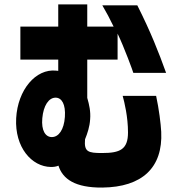

<svg xmlns="http://www.w3.org/2000/svg" viewBox="-20 -755 801 867"><path d="M442 92C622 90 716 2 708 -160C706 -197 698 -262 685 -322H534C542 -293 558 -227 558 -157C558 -80 522 -64 441 -64C378 -64 359 -69 364 -126C375 -153 385 -183 387 -216C390 -251 383 -282 374 -313V-486H511V-603C539 -546 582 -429 582 -426H730C697 -518 660 -612 600 -731H442C465 -691 472 -678 493 -635H374V-735H243V-635H72V-486H243V-435L234 -436C141 -446 60 -349 53 -221C46 -90 123 -2 210 -1C221 -1 233 -2 244 -7C263 54 320 93 442 92ZM171 -221C176 -278 200 -314 231 -314C259 -314 277 -284 273 -227C269 -169 245 -136 214 -136C185 -136 166 -166 171 -221Z"/></svg>

Font: コーポレート・ロゴ ver3 Bold
Style: Regular
Weight: 700
Designer: [KANA_main] LOGOTYPE.JP [Source Han Sans] Ryoko NISHIZUKA 西塚涼子 (kana, bopomofo & ideographs); Paul D. Hunt (Latin, Greek
Version: Version 12.001;FEAKit 1.0